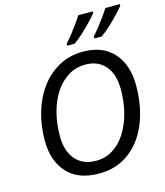

<svg xmlns="http://www.w3.org/2000/svg" viewBox="-136 -1046 993 1157"><g transform="rotate(-15 361.0 -467.0)"><path d="M337 10Q209 10 140.5 -64.5Q72 -139 72 -267Q72 -359 96.5 -442Q121 -525 168 -588.5Q215 -652 282 -688.5Q349 -725 433 -725Q555 -725 622.5 -650Q690 -575 690 -444Q690 -351 667.5 -269Q645 -187 600.5 -124.5Q556 -62 490 -26Q424 10 337 10ZM340 -69Q400 -69 447 -99Q494 -129 527 -181.5Q560 -234 577.5 -302Q595 -370 595 -446Q595 -541 550 -593.5Q505 -646 427 -646Q367 -646 319 -616.5Q271 -587 237 -535.5Q203 -484 185 -415.5Q167 -347 167 -269Q167 -175 213 -122Q259 -69 340 -69ZM520 -797Q538 -816 558.5 -842Q579 -868 598.5 -895Q618 -922 632 -944H722V-934Q709 -917 681.5 -888Q654 -859 623 -830.5Q592 -802 566 -784H520ZM351 -797Q369 -816 389.5 -842Q410 -868 429.5 -895Q449 -922 463 -944H553V-934Q540 -917 512.5 -888Q485 -859 454 -830.5Q423 -802 397 -784H351Z"/></g></svg>

Font: Noto Sans
Style: Italic
Weight: 400
Italic angle: -12°
Designer: Monotype Design Team
Foundry: Monotype Imaging Inc.
Version: Version 2.013; ttfautohint (v1.8.4.7-5d5b)